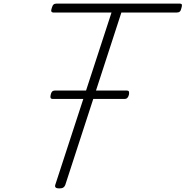

<svg xmlns="http://www.w3.org/2000/svg" viewBox="-20 -1037 1035 1071"><path d="M310 14Q283 14 288 -5L602 -967H281Q269 -967 266.5 -973Q264 -979 269 -993Q273 -1007 279 -1012Q285 -1017 296 -1017H980Q993 -1017 994.5 -1011Q996 -1005 992 -992Q989 -978 983 -972.5Q977 -967 965 -967H657L344 -5Q340 5 332.5 9.5Q325 14 310 14ZM276 -485Q264 -485 262 -491.5Q260 -498 263 -509Q265 -520 270.5 -526Q276 -532 289 -532H685Q698 -532 699.5 -525Q701 -518 699 -508Q696 -497 690.5 -491Q685 -485 673 -485Z"/></svg>

Font: Playwrite CO ExtraLight
Style: Regular
Weight: 250
Version: Version 1.002